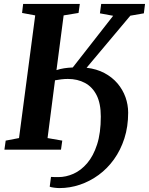

<svg xmlns="http://www.w3.org/2000/svg" viewBox="-20 -763 760 979"><path d="M283 196Q272 196 256.2 194Q240.5 192 233.5 189L240 139Q246 139.5 256.8 139.8Q267.5 140 278 140Q316.5 140 354.8 123Q393 106 424.5 69.2Q456 32.5 475 -26.2Q494 -85 494 -168.5Q494 -235 472.8 -277.2Q451.5 -319.5 413.5 -340Q375.5 -360.5 326 -360.5Q310 -360.5 292.8 -358.5Q275.5 -356.5 260.5 -353.5L222.5 -59L297.5 -46L291 0H2.5L9 -46L77 -59L159.5 -684.5L92.5 -697L98 -743H387L380.5 -697L304.5 -684.5L268 -405.5Q286 -411.5 306.5 -414.8Q327 -418 351 -419L557 -682.5L489.5 -695L496 -743H719.5L713.5 -695L644.5 -683L421.5 -417.5Q473 -411.5 512.5 -390.5Q552 -369.5 579 -337.8Q606 -306 619.8 -267.5Q633.5 -229 633.5 -188.5Q633.5 -117 614.2 -57.2Q595 2.5 561.2 49.5Q527.5 96.5 483 129Q438.5 161.5 387.5 178.8Q336.5 196 283 196Z"/></svg>

Font: Merriweather 24pt
Style: Bold Italic
Weight: 700
Italic angle: -7.8°
Designer: Eben Sorkin
Foundry: Eben Sorkin
Version: Version 2.101